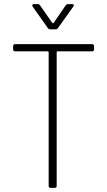

<svg xmlns="http://www.w3.org/2000/svg" viewBox="-20 -915 522 935"><path d="M438 -690V-675Q438 -665 428 -665H260Q256 -665 256 -661V-10Q256 0 246 0H227Q217 0 217 -10V-661Q217 -665 213 -665H54Q44 -665 44 -675V-690Q44 -700 54 -700H428Q438 -700 438 -690ZM137 -889Q137 -891 139 -893Q141 -895 145 -895H163Q171 -895 175 -889L235 -803Q236 -802 238 -802Q240 -802 241 -803L300 -889Q304 -895 312 -895H331Q337 -895 339 -891.5Q341 -888 337 -883L262 -778Q258 -772 250 -772H225Q217 -772 213 -778L139 -883Q137 -885 137 -889Z"/></svg>

Font: Barlow Semi Condensed ExLight
Style: Regular
Weight: 275
Width: 4
Designer: Jeremy Tribby
Foundry: Tribby Type
Version: Version 1.408